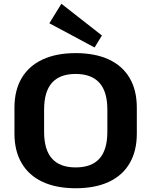

<svg xmlns="http://www.w3.org/2000/svg" viewBox="-20 -993 807 1023"><path d="M383 10Q280 10 207 -24Q134 -58 95.5 -123.5Q57 -189 57 -281V-419Q57 -512 95.5 -577Q134 -642 207 -676Q280 -710 383 -710Q487 -710 560 -676Q633 -642 671 -577Q709 -512 709 -419V-281Q709 -189 671 -123.5Q633 -58 560 -24Q487 10 383 10ZM383 -101Q468 -101 510 -148Q552 -195 552 -291V-409Q552 -505 509.5 -552Q467 -599 383 -599Q299 -599 257 -552Q215 -505 215 -409V-291Q215 -195 257 -148Q299 -101 383 -101ZM523 -804 484 -740 243 -869 307 -973Z"/></svg>

Font: Pathway Extreme 28pt
Style: Bold
Weight: 700
Designer: Eduardo Rodriguez Tunni
Foundry: Eduardo Rodriguez Tunni
Version: Version 1.001;gftools[0.9.26]